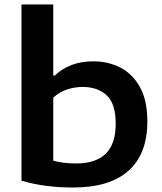

<svg xmlns="http://www.w3.org/2000/svg" viewBox="-20 -828 726 858"><path d="M305.5 10Q248 10 189 2.8Q130 -4.5 76 -20.5V-808H218V-490.5H225Q256.5 -521 299.8 -537.5Q343 -554 397 -554Q463.5 -554 518.2 -525.8Q573 -497.5 605.8 -438Q638.5 -378.5 638.5 -285.5Q638.5 -140.5 554.5 -65.2Q470.5 10 305.5 10ZM319 -97.5Q408 -97.5 452.5 -141Q497 -184.5 497 -275Q497 -366 456 -402.8Q415 -439.5 350 -439.5Q314 -439.5 279.5 -428.2Q245 -417 218 -391.5V-110Q238 -104.5 263.5 -101Q289 -97.5 319 -97.5Z"/></svg>

Font: Encode Sans Expanded Expanded SemiBold
Style: Regular
Weight: 600
Width: 7
Designer: Multiple Designers
Foundry: Impallari Type
Version: Version 3.000; ttfautohint (v1.8.3) -l 8 -r 50 -G 200 -x 14 